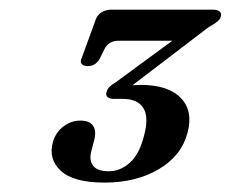

<svg xmlns="http://www.w3.org/2000/svg" viewBox="-20 -720 478 398"><path d="M240.5 -532.5 237 -540.5Q244 -542 253.2 -543Q262.5 -544 271.5 -544Q329 -544 355 -516.8Q381 -489.5 368.5 -444Q356 -397 309 -369.2Q262 -341.5 196.5 -341.5Q132.5 -341.5 106.2 -365.8Q80 -390 89.5 -425Q95 -445 111 -457.5Q127 -470 146.5 -470Q166 -470 173 -459.2Q180 -448.5 175.5 -430.5L169 -405.5Q164.5 -387.5 173.2 -376.2Q182 -365 205.5 -365Q229.5 -365 249.2 -382.8Q269 -400.5 278.5 -438.5Q289 -477 277.2 -496Q265.5 -515 234.5 -515H215.5Q207.5 -515 203 -518.8Q198.5 -522.5 201 -529.5Q202.5 -535.5 207.2 -540.2Q212 -545 220 -549.5L368.5 -658.5L364.5 -635.5H225.5Q206.5 -635.5 197.5 -620L186 -597Q182 -590.5 176.2 -586.8Q170.5 -583 162 -583Q153 -583 149.2 -587.5Q145.5 -592 149.5 -600L179 -681Q182.5 -689.5 191 -694.8Q199.5 -700 212 -700H421.5Q431 -700 435.5 -695.8Q440 -691.5 437.5 -685Q436 -679.5 429.5 -674.5Q423 -669.5 411.5 -663Z"/></svg>

Font: Fraunces Medium
Style: Italic
Weight: 500
Italic angle: -16°
Version: Version 1.000;[b76b70a41]